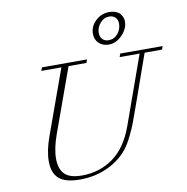

<svg xmlns="http://www.w3.org/2000/svg" viewBox="-97 -1003 1079 1109"><g transform="rotate(-10 443.0 -448.5)"><path d="M583 -725.6Q546.4 -725.6 524.2 -747.3Q502 -769 502 -802.2Q502 -846.2 535.9 -878.2Q569.8 -910.2 614.7 -910.2Q639.2 -910.2 656.5 -902.8Q673.8 -895.5 681.9 -884Q689.9 -872.6 693.4 -862.3Q696.8 -852.1 696.8 -842.3Q696.8 -799.3 661.4 -762.5Q626 -725.6 583 -725.6ZM586.4 -750.5Q618.7 -750.5 639.9 -776.6Q661.1 -802.7 661.1 -835.4Q661.1 -857.4 647.5 -871.1Q633.8 -884.8 611.3 -884.8Q580.1 -884.8 558.1 -858.9Q536.1 -833 536.1 -802.2Q536.1 -778.3 549.6 -764.4Q563 -750.5 586.4 -750.5ZM283.7 13.2Q196.8 13.2 159.9 -20.3Q123 -53.7 123 -121.1Q123 -183.1 151.9 -263.2L289.1 -643.6H171.4L178.7 -663.1H442.9L436 -643.6H331.1L196.3 -270Q167 -189 167 -129.4Q167 -69.3 197 -38.6Q227.1 -7.8 298.8 -7.8Q402.3 -7.8 482.2 -65.4Q562 -123 605 -243.2L748 -643.6H630.9L637.7 -663.1H886.2L879.4 -643.6H777.3L675.3 -355.5Q651.9 -289.1 639.6 -256.6Q627.4 -224.1 606.4 -181.4Q585.4 -138.7 564 -111.8Q517.6 -53.7 444.3 -20.3Q371.1 13.2 283.7 13.2Z"/></g></svg>

Font: Elstob ExtraLight
Style: Italic
Weight: 200
Italic angle: -20°
Designer: Peter S. Baker
Version: Version 1.015